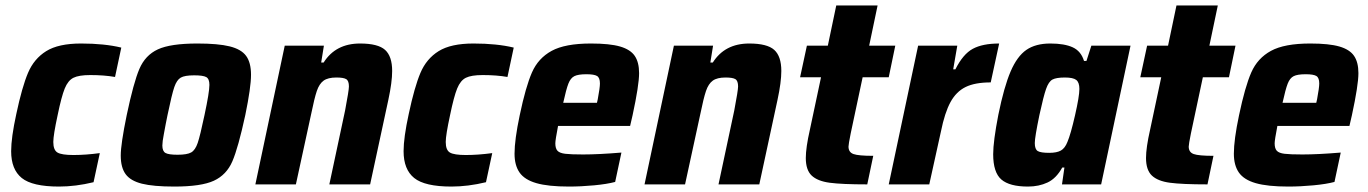

<svg xmlns="http://www.w3.org/2000/svg" viewBox="-20 -678 5032 706"><path d="M21 -122Q21 -172 40 -259Q61 -358 83 -410Q105 -462 150 -490Q195 -518 278 -518Q364 -518 426 -503L403 -395Q363 -402 312 -402Q270 -402 250 -392Q230 -382 218 -352.5Q206 -323 192 -255Q176 -181 176 -156Q176 -126 191.5 -117Q207 -108 250 -108Q295 -108 347 -115L324 -8Q258 8 197 8Q99 8 60 -23.5Q21 -55 21 -122Z M424 -106Q424 -148 446 -255Q471 -374 492.5 -424.5Q514 -475 560.5 -496.5Q607 -518 706 -518Q782 -518 824.5 -507.5Q867 -497 885 -472.5Q903 -448 903 -403Q903 -357 882 -255Q856 -135 834.5 -85Q813 -35 766.5 -13.5Q720 8 621 8Q544 8 502 -2.5Q460 -13 442 -37.5Q424 -62 424 -106ZM732 -255Q750 -339 750 -366Q750 -388 738.5 -394.5Q727 -401 694 -401Q659 -401 644.5 -392.5Q630 -384 621 -358Q612 -332 596 -255Q596 -255 589 -220Q588 -213 582.5 -185Q577 -157 577 -143Q577 -122 588.5 -115.5Q600 -109 633 -109Q668 -109 683 -117.5Q698 -126 707 -152.5Q716 -179 732 -255Z M1027 -510H1171L1161 -448H1170Q1214 -518 1304 -518Q1370 -518 1396 -494.5Q1422 -471 1422 -417Q1422 -376 1408 -311L1341 0H1191L1249 -272Q1263 -346 1263 -360Q1263 -381 1253 -387Q1243 -393 1217 -393Q1186 -393 1170 -381.5Q1154 -370 1145 -343.5Q1136 -317 1124 -258L1068 0H919Z M1464 -122Q1464 -172 1483 -259Q1504 -358 1526 -410Q1548 -462 1593 -490Q1638 -518 1721 -518Q1807 -518 1869 -503L1846 -395Q1806 -402 1755 -402Q1713 -402 1693 -392Q1673 -382 1661 -352.5Q1649 -323 1635 -255Q1619 -181 1619 -156Q1619 -126 1634.5 -117Q1650 -108 1693 -108Q1738 -108 1790 -115L1767 -8Q1701 8 1640 8Q1542 8 1503 -23.5Q1464 -55 1464 -122Z M1872 -113Q1872 -164 1891 -254Q1913 -359 1936 -411.5Q1959 -464 2008.5 -491Q2058 -518 2153 -518Q2222 -518 2260 -507Q2298 -496 2314 -472.5Q2330 -449 2330 -409Q2330 -365 2306 -254L2297 -215H2032Q2022 -163 2022 -151Q2022 -132 2030 -123.5Q2038 -115 2058.5 -112.5Q2079 -110 2124 -110Q2181 -110 2265 -117L2242 -9Q2212 -1 2164.5 3.5Q2117 8 2072 8Q1996 8 1952.5 -4.5Q1909 -17 1890.5 -43.5Q1872 -70 1872 -113ZM2175 -300 2178 -313Q2186 -356 2186 -371Q2186 -392 2175.5 -398.5Q2165 -405 2136 -405Q2106 -405 2092 -398Q2078 -391 2070 -370.5Q2062 -350 2051 -300Z M2458 -510H2602L2592 -448H2601Q2645 -518 2735 -518Q2801 -518 2827 -494.5Q2853 -471 2853 -417Q2853 -376 2839 -311L2772 0H2622L2680 -272Q2694 -346 2694 -360Q2694 -381 2684 -387Q2674 -393 2648 -393Q2617 -393 2601 -381.5Q2585 -370 2576 -343.5Q2567 -317 2555 -258L2499 0H2350Z M2943 -97Q2943 -135 2958 -201L2999 -394H2922L2947 -510H3024L3055 -658H3207L3176 -510H3272L3248 -394H3152L3108 -187Q3100 -147 3100 -139Q3100 -118 3118.5 -111.5Q3137 -105 3191 -105L3169 0Q3076 0 3031 -6Q2986 -12 2964.5 -32.5Q2943 -53 2943 -97Z M3356 -510H3500L3485 -423H3493Q3521 -479 3557 -498.5Q3593 -518 3654 -518L3623 -375Q3565 -375 3530.5 -358Q3496 -341 3475 -302.5Q3454 -264 3440 -195L3397 0H3248Z M3632 -111Q3632 -158 3651 -256Q3672 -359 3696 -415Q3720 -471 3754 -494.5Q3788 -518 3842 -518Q3894 -518 3924.5 -504Q3955 -490 3966 -454H3975L3993 -510H4137L4029 0H3885L3894 -62H3886Q3864 -22 3832 -7Q3800 8 3760 8Q3692 8 3662 -18Q3632 -44 3632 -111ZM3905 -156Q3917 -184 3933 -254Q3949 -324 3949 -351Q3949 -375 3937.5 -384Q3926 -393 3896 -393Q3864 -393 3850 -385.5Q3836 -378 3826.5 -351Q3817 -324 3802 -255Q3785 -173 3785 -152Q3785 -129 3796 -122.5Q3807 -116 3838 -116Q3866 -116 3881 -124.5Q3896 -133 3905 -156Z M4194 -97Q4194 -135 4209 -201L4250 -394H4173L4198 -510H4275L4306 -658H4458L4427 -510H4523L4499 -394H4403L4359 -187Q4351 -147 4351 -139Q4351 -118 4369.5 -111.5Q4388 -105 4442 -105L4420 0Q4327 0 4282 -6Q4237 -12 4215.5 -32.5Q4194 -53 4194 -97Z M4517 -113Q4517 -164 4536 -254Q4558 -359 4581 -411.5Q4604 -464 4653.5 -491Q4703 -518 4798 -518Q4867 -518 4905 -507Q4943 -496 4959 -472.5Q4975 -449 4975 -409Q4975 -365 4951 -254L4942 -215H4677Q4667 -163 4667 -151Q4667 -132 4675 -123.5Q4683 -115 4703.5 -112.5Q4724 -110 4769 -110Q4826 -110 4910 -117L4887 -9Q4857 -1 4809.5 3.5Q4762 8 4717 8Q4641 8 4597.5 -4.5Q4554 -17 4535.5 -43.5Q4517 -70 4517 -113ZM4820 -300 4823 -313Q4831 -356 4831 -371Q4831 -392 4820.5 -398.5Q4810 -405 4781 -405Q4751 -405 4737 -398Q4723 -391 4715 -370.5Q4707 -350 4696 -300Z"/></svg>

Font: Saira Semi Condensed
Style: Bold Italic
Weight: 700
Width: 4
Italic angle: -12°
Designer: Hector Gatti with collaboration of the Omnibus-Type team
Foundry: Omnibus-Type
Version: Version 1.001; ttfautohint (v1.8)